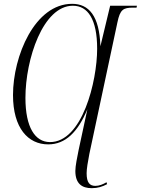

<svg xmlns="http://www.w3.org/2000/svg" viewBox="-20 -744 736 1004"><path d="M460 240C491 240 516 232 540 219L537 209C518 220 499 228 479 228C449 228 433 211 433 162C433 139 439 104 447 62L594 -627C608 -695 625 -704 676 -704H694L696 -714H556L505 -502C500 -662 444 -724 357 -724C162 -724 48 -451 48 -247C48 -74 127 11 232 11C322 11 387 -53 437 -173L391 41C384 77 374 123 374 150C374 216 408 240 460 240ZM240 -1C164 -2 113 -77 113 -232C113 -435 205 -714 361 -714C439 -714 488 -644 488 -489C488 -319 410 1 240 -1Z"/></svg>

Font: Noto Serif Display Condensed Light
Style: Italic
Weight: 300
Width: 3
Italic angle: -12°
Designer: Monotype Design Team
Foundry: Monotype Imaging Inc.
Version: Version 2.009